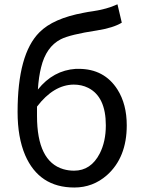

<svg xmlns="http://www.w3.org/2000/svg" viewBox="-20 -836 647 869"><path d="M315.4 -63.5Q391.6 -63.5 431.6 -141.6Q459 -195.3 459 -268.6Q459 -398.4 378.9 -438.5Q349.6 -453.1 313.5 -453.1Q222.7 -452.1 147.5 -353.5V-311.5Q147.5 -105.5 266.6 -70.3Q290 -63.5 315.4 -63.5ZM511.7 -816.4 531.2 -733.4Q493.2 -710 418.9 -698.2Q296.9 -679.7 254.9 -658.2Q188.5 -624 166 -531.2Q155.3 -489.3 151.4 -430.7Q220.7 -517.6 323.2 -524.4Q330.1 -524.4 335.9 -524.4Q452.1 -524.4 511.7 -430.7Q553.7 -364.3 553.7 -268.6Q553.7 -123 463.9 -43Q400.4 12.7 316.4 12.7Q157.2 12.7 93.8 -133.8Q59.6 -213.9 59.6 -329.1Q59.6 -590.8 158.2 -689.5Q220.7 -752.9 359.4 -778.3Q377.9 -782.2 400.4 -785.2Q464.8 -794.9 508.8 -815.4Q510.7 -816.4 511.7 -816.4Z"/></svg>

Font: Taipei Sans TC Beta
Style: Regular
Weight: 400
Designer: JT Foundry
Foundry: JT Foundry
Version: Version 1.000